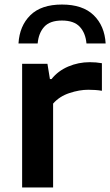

<svg xmlns="http://www.w3.org/2000/svg" viewBox="-20 -826 486 846"><path d="M77.5 0V-545H189L200 -477.5H207Q235.5 -513.5 280.5 -532.8Q325.5 -552 375.5 -552Q403.5 -552 429 -547.5V-426Q415 -428.5 399.2 -429.5Q383.5 -430.5 368.5 -430.5Q330 -430.5 286 -416Q242 -401.5 214 -369.5V0ZM61.5 -634.5Q66 -712 113.8 -759Q161.5 -806 253 -806Q344.5 -806 392.8 -759Q441 -712 445.5 -634.5H361Q357 -680.5 331.5 -708Q306 -735.5 253 -735.5Q200 -735.5 175 -708Q150 -680.5 146 -634.5Z"/></svg>

Font: Encode Sans Expanded SemiBold
Style: Regular
Weight: 600
Width: 7
Designer: Multiple Designers
Foundry: Impallari Type
Version: Version 3.000; ttfautohint (v1.8.3) -l 8 -r 50 -G 200 -x 14 